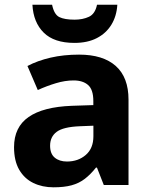

<svg xmlns="http://www.w3.org/2000/svg" viewBox="-20 -789 639 819"><path d="M317.3 -556Q419.6 -556 473.9 -507.5Q528.2 -459 528.2 -363.8V0H422.7L393.5 -74.2H389.5Q366.5 -45.2 342 -26.3Q317.5 -7.4 285.7 1.3Q253.9 10 208.3 10Q160.3 10 122.1 -8.5Q83.9 -27.1 61.9 -65Q39.9 -102.9 39.9 -161.2Q39.9 -246.7 102 -289.9Q164.1 -333.1 286.5 -337.7L378.1 -340.7V-358.1Q378.1 -406.7 355.8 -426.3Q333.6 -445.9 294 -445.9Q257.5 -445.9 218.3 -434Q179 -422.2 141.2 -404.9L97.1 -507.5Q140 -530.2 195.6 -543.1Q251.3 -556 317.3 -556ZM320.7 -250.5Q250 -247.7 221.9 -226.7Q193.7 -205.7 193.7 -167.5Q193.7 -132.9 213.6 -116.5Q233.5 -100 265.5 -100Q313.4 -100 345.9 -128.1Q378.4 -156.1 378.4 -207.9V-252.8ZM480.5 -768.7Q477.5 -720.1 455 -683.4Q432.4 -646.7 392.9 -626.4Q353.5 -606 297.5 -606Q210.7 -606 166.5 -649.8Q122.3 -693.6 118.3 -768.7H202.2Q210.8 -727.1 233.1 -716.1Q255.4 -705.1 298.3 -705.1Q333 -705.1 359.4 -717.4Q385.8 -729.7 393.8 -768.7Z"/></svg>

Font: Noto Sans Khmer
Style: Regular
Weight: 400
Designer: Danh Hong and the Monotype Design Team
Foundry: Monotype Imaging Inc.
Version: Version 2.003